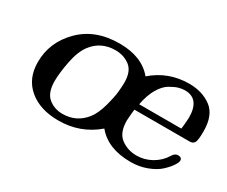

<svg xmlns="http://www.w3.org/2000/svg" viewBox="-81 -676 1068 905"><g transform="rotate(30 452.5 -223.5)"><path d="M64.9 -185.1Q64.9 -293 144.5 -373Q224.1 -453.1 356 -453.1Q478 -453.1 538.1 -379.9Q622.1 -453.1 734.9 -453.1Q806.6 -453.1 855.7 -416.5Q904.8 -379.9 904.8 -292Q904.8 -244.1 897.5 -231Q890.1 -217.8 872.1 -217.8H571.8Q570.8 -216.8 568.4 -190.9Q565.9 -165 565.9 -155.8Q565.9 -89.8 602.5 -62.5Q639.2 -35.2 687 -35.2Q730 -35.2 768.1 -56.6Q806.2 -78.1 828.1 -113.8Q840.3 -134.8 856.9 -134.8Q878.9 -134.8 878.9 -117.2Q878.9 -107.4 866 -88.1Q853 -68.8 829.6 -47.4Q806.2 -25.9 765.6 -10.5Q725.1 4.9 678.2 4.9Q554.2 4.9 493.2 -69.8Q404.3 6.3 285.2 5.9Q186 5.9 125.5 -44.7Q64.9 -95.2 64.9 -185.1ZM178.2 -147Q178.2 -84 210.2 -57.4Q242.2 -30.8 287.1 -30.8Q362.3 -30.8 409.2 -89.8Q432.1 -118.7 446.5 -170.9Q460.9 -223.1 463.9 -255.1Q466.8 -287.1 466.8 -304.2Q466.8 -365.2 433.8 -390.6Q400.9 -416 355 -416Q275.9 -416 230 -355Q203.1 -318.8 190.7 -254.4Q178.2 -189.9 178.2 -147ZM578.1 -251H807.1Q808.1 -252 810.5 -278.1Q813 -304.2 813 -313Q813 -416 732.9 -416Q716.8 -416 699 -410.9Q681.2 -405.8 655.5 -390.9Q629.9 -376 608.9 -340.1Q587.9 -304.2 578.1 -251Z"/></g></svg>

Font: CMU Serif Extra
Style: BoldSlanted
Weight: 700
Italic angle: -9.46001°
Version: Version 0.7.0